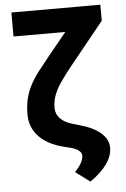

<svg xmlns="http://www.w3.org/2000/svg" viewBox="-61 -771 662 1006"><g transform="rotate(-5 270.5 -268.5)"><path d="M413.5 -727.5H505.7V-643.4L323.8 -418.6Q290.7 -377.1 267.3 -343.3Q243.9 -309.5 231.8 -277.7Q219.6 -246 219.3 -210.2Q219.6 -177.5 241.8 -154Q264 -130.5 305.7 -118.9L344.1 -107.6Q415.9 -87.3 453.8 -53.6Q491.7 -19.9 491.2 23Q491.7 65.8 460.9 109.1Q430.1 152.3 372.9 191L296.9 134.2Q320.1 110.9 331.1 90.2Q342 69.4 342.4 53.1Q343.2 38 328.7 25.6Q314.2 13.3 287.3 6.4L251 -2.7Q166.2 -23.8 120.8 -71.3Q75.5 -118.8 75.2 -186.9Q75.2 -233.5 84.1 -270.4Q93.1 -307.2 110.3 -340.2Q127.5 -373.1 153 -406.5Q178.4 -439.8 210.9 -479.7ZM37.9 -727.5H439.5V-601.4H37.9Z"/></g></svg>

Font: GitLab Sans
Style: Regular
Weight: 400
Designer: Rasmus Andersson
Foundry: Modifications by GitLab B.V., manufactured by rsms
Version: Version 4.000;git-c8fb6b7